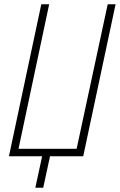

<svg xmlns="http://www.w3.org/2000/svg" viewBox="-20 -734 563 902"><path d="M146 148 178 0H22L174 -714H211L67 -35H340L486 -714H523L371 0H215L183 148Z"/></svg>

Font: Noto Sans Condensed ExtraLight
Style: Italic
Weight: 200
Width: 3
Italic angle: -12°
Designer: Monotype Design Team
Foundry: Monotype Imaging Inc.
Version: Version 2.013; ttfautohint (v1.8.4.7-5d5b)